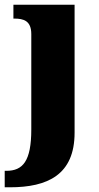

<svg xmlns="http://www.w3.org/2000/svg" viewBox="-45 -556 420 816"><path d="M-25 240H-3C157 240 272 187 272 8V-536H12V-477H16C55 -477 88 -468 88 -411V-6C88 129 52 170 -18 170H-25Z"/></svg>

Font: Noto Serif Tamil SemiCondensed Black
Style: Regular
Weight: 900
Width: 4
Designer: Indian Type Foundry, Tom Grace, and the Monotype Design Team
Foundry: Monotype Imaging Inc.
Version: Version 2.004